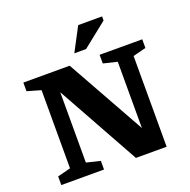

<svg xmlns="http://www.w3.org/2000/svg" viewBox="-158 -1088 1228 1242"><g transform="rotate(-20 456.0 -467.5)"><path d="M144.5 -82.5V-620.5L50.5 -647.5V-707H369.5L670.5 -168.5V-624.5L575.5 -647.5V-707H869V-647.5L779.5 -624.5V0H568L253.5 -566.5V-82.5L348.5 -59.5V0H54.5V-59.5ZM425 -772 511 -935H675.5V-907L506 -772Z"/></g></svg>

Font: Newsreader 6pt SemiBold
Style: Regular
Weight: 600
Designer: Hugues Gentile
Foundry: Production Type
Version: Version 1.003; ttfautohint (v1.8.3)